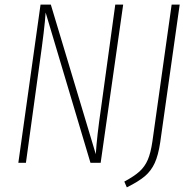

<svg xmlns="http://www.w3.org/2000/svg" viewBox="-20 -702 826 828"><path d="M511.2 -682.1 414.1 0H370.1L176.8 -647.9Q172.4 -580.1 150.9 -429.2L91.8 0H59.1L154.8 -682.1H199.2L393.1 -37.1Q397.9 -114.3 416 -237.8L477.1 -682.1ZM754.9 -682.1 670.9 -87.9Q662.6 -32.2 647.2 1.2Q631.8 34.7 605 57.6Q578.1 80.6 526.9 106L516.1 81.1Q559.6 57.6 582 37.1Q604.5 16.6 617.2 -12.7Q629.9 -42 637.2 -91.8L720.2 -682.1Z"/></svg>

Font: Fira Sans Compressed UltraLight
Style: Italic
Weight: 200
Width: 3
Italic angle: -8°
Designer: Carrois Corporate & Edenspiekermann AG
Foundry: Carrois Corporate GbR & Edenspiekermann AG
Version: Version 4.203;PS 004.203;hotconv 1.0.88;makeotf.lib2.5.64775